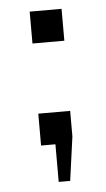

<svg xmlns="http://www.w3.org/2000/svg" viewBox="-45 -451 330 600"><g transform="rotate(-5 120.5 -151.0)"><path d="M70 -100H170V-20L151 118H115V0H70ZM71 -420H171V-320H71Z"/></g></svg>

Font: Telex
Style: Regular
Weight: 400
Designer: Andres Torresi
Foundry: Andres Torresi
Version: Version 1.100